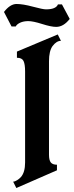

<svg xmlns="http://www.w3.org/2000/svg" viewBox="-76 -944 370 964"><path d="M50 -128V-585Q50 -622 42 -638Q34 -654 9 -654V-685L214 -771L230 -739Q208 -739 188 -713Q170 -688 170 -637V-167Q170 -140 179 -128.5Q188 -117 210 -117V-89Q7 0 6 0L-10 -32Q-2 -32 9.5 -39Q21 -46 29 -55Q50 -79 50 -128ZM206 -809Q181 -809 135.5 -823.5Q90 -838 66 -838Q42 -838 25 -830Q8 -822 3 -811H-18L-56 -884Q-25 -924 7 -924Q39 -924 89 -910.5Q139 -897 155 -897Q205 -897 215 -922H235L274 -849Q243 -809 206 -809Z"/></svg>

Font: Pirata One
Style: Regular
Weight: 400
Designer: Rodrigo Fuenzalida, Nicolas Massi
Foundry: Rodrigo Fuenzalida, Nicolas Massi
Version: Version 1.001